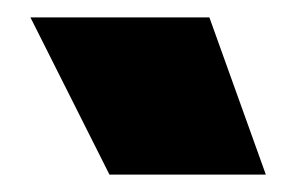

<svg xmlns="http://www.w3.org/2000/svg" viewBox="-20 -767 341 221"><path d="M15 -747H221L286 -566H106Z"/></svg>

Font: Readiness Black
Style: Regular
Weight: 900
Designer: Katatrad Team
Foundry: CadsonDemak
Version: Version 1.00;April 23, 2019;FontCreator 11.5.0.2425 64-bit; 